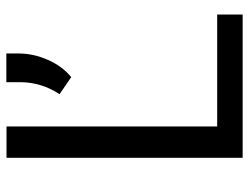

<svg xmlns="http://www.w3.org/2000/svg" viewBox="-106 -644 751 578"><g transform="rotate(-90 269.0 -355.5)"><path d="M176.8 -76.7H513.7V0H82.5V-710.9H176.8ZM325.2 -516.1 273.9 -551.3Q309.1 -604.5 310.1 -666.5V-711.4H396.5V-674.3Q396.5 -629.9 377.2 -586.2Q357.9 -542.5 325.2 -516.1Z"/></g></svg>

Font: Noboto
Style: Regular
Weight: 400
Designer: Google
Version: Version 2.001101; 2014